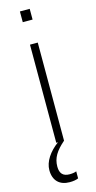

<svg xmlns="http://www.w3.org/2000/svg" viewBox="-141 -748 500 1002"><g transform="rotate(-15 109.0 -247.0)"><path d="M135 -711H82V-653H135ZM113 177C78 177 61 159 61 122C61 75 83 41 130 0V-530H88V0H97C48 36 16 83 16 129C16 186 49 217 103 217C123 217 139 214 150 209V171C141 175 128 177 113 177Z"/></g></svg>

Font: Kathrein 35 Thin
Style: Regular
Weight: 250
Designer: Lazydogs Typefoundry, based on Open Sans by Ascender Corporation
Foundry: Lazydogs Typefoundry
Version: Version 1.003;PS 001.003;hotconv 1.0.88;makeotf.lib2.5.64775